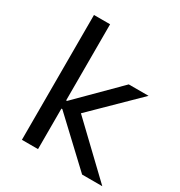

<svg xmlns="http://www.w3.org/2000/svg" viewBox="-167 -822 882 939"><g transform="rotate(30 274.0 -352.5)"><path d="M92 0V-705H183V-275H188L409 -496H521L256 -236L258 -275L546 0H432L188 -229H183V0Z"/></g></svg>

Font: Nunito Sans 7pt
Style: Regular
Weight: 400
Designer: Vernon Adams
Foundry: Vernon Adams
Version: Version 3.101;gftools[0.9.27]